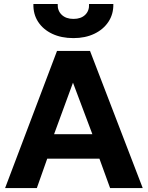

<svg xmlns="http://www.w3.org/2000/svg" viewBox="-20 -960 754 980"><path d="M6 0 271 -700H439.5L708.5 0H542L487.5 -150H221L168 0ZM256 -275H451.5L352.5 -538ZM355 -765.5Q293 -765.5 246.5 -787.5Q200 -809.5 174.5 -848.8Q149 -888 150.5 -939.5H274.5Q273 -905.5 295 -884.5Q317 -863.5 355 -863.5Q393.5 -863.5 415 -884.5Q436.5 -905.5 434.5 -939.5H558.5Q559.5 -888 533.5 -848.8Q507.5 -809.5 461.2 -787.5Q415 -765.5 355 -765.5Z"/></svg>

Font: Geologica Cursive SemiBold
Style: Regular
Weight: 600
Designer: Sindre Bremnes, Frode Helland
Foundry: Monokrom Skriftforlag AS
Version: Version 1.010;gftools[0.9.28]